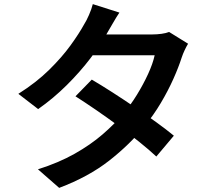

<svg xmlns="http://www.w3.org/2000/svg" viewBox="-20 -851 1040 931"><path d="M425 -465Q471 -438 525.5 -403Q580 -368 635 -330.5Q690 -293 739 -257.5Q788 -222 823 -193L738 -92Q705 -123 656.5 -162Q608 -201 553 -241.5Q498 -282 444 -319Q390 -356 346 -384ZM892 -639Q884 -626 875.5 -608Q867 -590 861 -572Q846 -525 820.5 -468Q795 -411 760 -352Q725 -293 680 -238Q610 -151 510 -72.5Q410 6 267 60L164 -30Q265 -62 342 -105.5Q419 -149 477 -199Q535 -249 578 -300Q613 -341 644 -391.5Q675 -442 698 -492Q721 -542 730 -583H383L425 -684H719Q741 -684 763 -687Q785 -690 800 -696ZM559 -790Q543 -766 527 -738Q511 -710 502 -695Q470 -636 419 -569Q368 -502 303.5 -438Q239 -374 165 -322L69 -396Q156 -451 218 -512Q280 -573 322 -631Q364 -689 388 -733Q399 -750 411.5 -778.5Q424 -807 430 -831Z"/></svg>

Font: Noto Sans SC Thin SemiBold
Style: Regular
Weight: 600
Version: Version 2.004-H2;hotconv 1.0.118;makeotfexe 2.5.65603